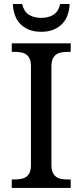

<svg xmlns="http://www.w3.org/2000/svg" viewBox="-20 -928 407 948"><path d="M38.1 0V-42H50.8Q67.9 -42 82.8 -44.4Q97.7 -46.9 108.9 -54.4Q120.1 -62 126.5 -76.2Q132.8 -90.3 132.8 -113.8V-600.1Q132.8 -623.5 126.5 -637.7Q120.1 -651.9 108.9 -659.4Q97.7 -667 82.8 -669.4Q67.9 -671.9 50.8 -671.9H38.1V-713.9H329.1V-671.9H315.9Q299.3 -671.9 284.2 -669.4Q269 -667 258.1 -659.4Q247.1 -651.9 240.5 -637.7Q233.9 -623.5 233.9 -600.1V-113.8Q233.9 -90.3 240.5 -76.2Q247.1 -62 258.1 -54.4Q269 -46.9 284.2 -44.4Q299.3 -42 315.9 -42H329.1V0ZM183.6 -771Q147.9 -771 121.8 -782Q95.7 -793 78.6 -811.5Q61.5 -830.1 53 -855Q44.4 -879.9 43.5 -908.2H89.4Q97.7 -871.6 122.1 -855.7Q146.5 -839.8 183.6 -839.8Q220.2 -839.8 244.6 -855.7Q269 -871.6 277.3 -908.2H323.7Q322.8 -879.9 314.2 -855Q305.7 -830.1 288.3 -811.5Q271 -793 245.1 -782Q219.2 -771 183.6 -771Z"/></svg>

Font: Droid Serif
Style: Regular
Weight: 400
Designer: Monotype Design team
Foundry: Monotype Imaging Inc.
Version: Version 1.03